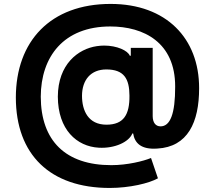

<svg xmlns="http://www.w3.org/2000/svg" viewBox="-20 -744 1071 974"><path d="M60.4 -249.3C60.7 40.8 234.4 209.5 536.6 209.5C637.8 209.5 736.9 185.7 781.2 160.5L746.1 57.5C708.1 73.2 626.4 93.8 544.7 93.8C313.2 93.8 187.5 -29.1 186.8 -253.6C187.5 -456.7 303.3 -609.7 539.4 -609.7C710.2 -609.7 869 -528.1 868.6 -305C869 -166.2 843.4 -103 794.4 -103C769.9 -103 755 -121.4 754.6 -154.5V-501.1H643.5V-461.3H638.5C628.2 -487.6 573.2 -512.8 508.2 -512.8C496.1 -512.8 483.7 -511.7 471.2 -509.9C376.4 -496.1 274.1 -418.3 273.4 -253.6C274.1 -86.3 369.3 -0.7 481.5 5.3C562.1 9.9 634.6 -23.8 651.3 -66.8H655.5C663.4 -17.8 696 15.6 778.4 9.6C931.8 1.1 990.4 -122.5 990.1 -296.9C990.4 -549.4 823.5 -724.1 541.2 -724.1C235.8 -724.1 60.7 -534.8 60.4 -249.3ZM519.5 -391.7C609.4 -391.7 636.4 -344.1 636.7 -258.9C637.8 -162.3 607.2 -111.5 520.2 -111.5C427.6 -111.5 396.3 -182.5 396 -257.8C396.3 -338.8 440.7 -391.7 519.5 -391.7Z"/></svg>

Font: Inter-Hewn
Style: Bold
Weight: 700
Designer: Rasmus Andersson
Foundry: rsms
Version: Version 3.012;git-f93a4a705